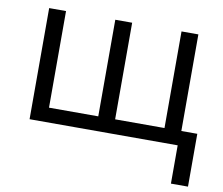

<svg xmlns="http://www.w3.org/2000/svg" viewBox="-79 -630 1054 909"><g transform="rotate(10 448.5 -175.0)"><path d="M484.9 -69.8H722.2V-534.2H803.2V-69.8H879.9V184.1H797.9V0H85.9V-534.2H167V-69.8H403.8V-534.2H484.9Z"/></g></svg>

Font: OpenSans-Regular
Style: Regular
Weight: 400
Foundry: Ascender Corporation
Version: Version 1.10